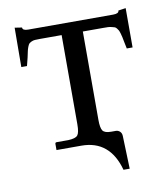

<svg xmlns="http://www.w3.org/2000/svg" viewBox="-68 -500 581 667"><g transform="rotate(-10 223.0 -166.0)"><path d="M258.8 -75.7Q258.8 -47.9 265.6 -37.8Q272.5 -27.8 294.9 -27.8H311.5Q319.8 -27.8 325.9 -22.2Q332 -16.6 332.5 -6.8L336.4 109.9H314.5Q285.2 2 185.1 2H97.2V-19.5Q97.2 -24.9 102.5 -24.9H143.6Q169.4 -25.9 176.8 -35.2Q184.1 -44.4 184.1 -73.7V-388.2H107.4Q96.2 -388.2 89.6 -387.7Q83 -387.2 77.1 -384.3Q71.3 -381.3 68.8 -378.9Q66.4 -376.5 63.2 -368.4Q60.1 -360.4 58.8 -353.8Q57.6 -347.2 54 -331.5Q50.3 -315.9 46.9 -303.2H26.9L27.8 -441.9L53.2 -438Q53.2 -427.2 73.2 -427.2H372.6Q393.1 -427.2 393.1 -438L419.4 -441.9V-303.2H398.9Q397 -312 394.3 -325.7Q391.6 -339.4 390.6 -344.5Q389.6 -349.6 387 -358.4Q384.3 -367.2 382.8 -369.6Q381.3 -372.1 377.7 -377Q374 -381.8 370.4 -382.8Q366.7 -383.8 360.4 -385.5Q354 -387.2 347.2 -387.5Q340.3 -387.7 330.1 -387.7H258.8Z"/></g></svg>

Font: Libertinage
Style: f
Weight: 400
Designer: OSP
Foundry: OSP
Version: Version 1.0; 2008; OFL relea